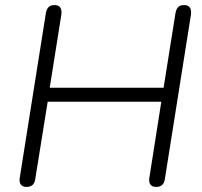

<svg xmlns="http://www.w3.org/2000/svg" viewBox="-20 -731 796 757"><path d="M84 6Q69 6 62 -3.5Q55 -13 58 -31L161 -680Q164 -696 172 -703.5Q180 -711 195 -711Q211 -711 217.5 -701.5Q224 -692 222 -674L176 -385H625L672 -680Q675 -696 683 -703.5Q691 -711 706 -711Q721 -711 728 -702Q735 -693 733 -674L630 -25Q628 -10 619.5 -2Q611 6 596 6Q580 6 573 -3.5Q566 -13 569 -31L616 -330H168L119 -25Q117 -10 108.5 -2Q100 6 84 6Z"/></svg>

Font: Nunito ExtraLight Light
Style: Italic
Weight: 300
Italic angle: -9°
Version: Version 3.602